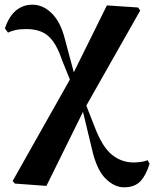

<svg xmlns="http://www.w3.org/2000/svg" viewBox="-20 -575 658 819"><path d="M43 208 34 197 289 -255 436 -552 569 -543 578 -530 340 -110 178 218ZM509 224Q468 224 430 186.5Q392 149 372 60L328 -123H317L341 -143L384 -33Q417 53 458 85.5Q499 118 549 118Q565 118 582.5 115.5Q600 113 609 108L618 123Q604 171 579.5 197.5Q555 224 509 224ZM287 -214 246 -315Q228 -369 206.5 -398.5Q185 -428 157 -439.5Q129 -451 92 -451Q63 -451 45 -446.5Q27 -442 14 -436L1 -454Q18 -505 48 -530Q78 -555 118 -555Q163 -555 200 -519Q237 -483 255 -415L303 -236H317Z"/></svg>

Font: Noto Serif JP ExtraBold
Style: Regular
Weight: 800
Designer: Ryoko NISHIZUKA 西塚涼子 (kana & ideographs); Frank Grießhammer (Latin, Greek & Cyrillic); Wenlong ZHANG 张文龙 (bopomofo); San
Foundry: Adobe
Version: Version 2.003-H1;hotconv 1.1.1;makeotfexe 2.6.0